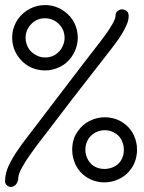

<svg xmlns="http://www.w3.org/2000/svg" viewBox="-34 -670 567 758"><path d="M144 -392Q125 -392 105.5 -397.5Q86 -403 69 -415Q42 -435 28 -462.5Q14 -490 14 -521Q14 -562 38 -596Q57 -622 85 -636Q113 -650 143 -650Q185 -650 219 -626Q246 -607 259.5 -579.5Q273 -552 273 -522Q273 -481 249 -446Q230 -419 202 -405.5Q174 -392 144 -392ZM9 68Q0 68 -7 61.5Q-14 55 -14 45Q-14 15 0 -15Q14 -45 33.5 -73.5Q53 -102 70 -124Q143 -219 215 -314Q287 -409 360 -503Q367 -512 382 -532.5Q397 -553 409.5 -574.5Q422 -596 422 -607Q422 -620 430 -626.5Q438 -633 448 -633Q458 -633 466 -626.5Q474 -620 474 -607Q474 -590 465.5 -571Q457 -552 446 -534Q435 -516 422.5 -499.5Q410 -483 400 -470Q327 -377 254.5 -283Q182 -189 110 -94Q101 -82 84 -58Q67 -34 53 -9Q39 16 38 33Q38 34 38 37Q38 40 37 42Q33 56 25 62Q17 68 9 68ZM144 -443Q183 -443 207 -476Q221 -498 221 -520Q221 -560 188 -584Q168 -598 144 -598Q105 -598 81 -565Q67 -545 67 -521Q67 -503 75 -486Q83 -469 99 -458Q120 -443 144 -443ZM378 50Q338 50 304 27Q278 9 264.5 -19.5Q251 -48 251 -79Q251 -99 256.5 -118Q262 -137 274 -153Q292 -179 320.5 -193Q349 -207 379 -207Q399 -207 418 -201.5Q437 -196 454 -184Q480 -166 493.5 -138Q507 -110 507 -79Q507 -60 501.5 -40.5Q496 -21 484 -4Q466 22 437.5 36Q409 50 378 50ZM378 -3Q397 -3 414.5 -11Q432 -19 442 -34Q455 -53 455 -78Q455 -97 447 -114.5Q439 -132 424 -142Q404 -156 380 -156Q361 -156 344 -147.5Q327 -139 316 -123Q303 -104 303 -79Q303 -61 311 -44Q319 -27 334 -16Q353 -3 378 -3Z"/></svg>

Font: Twinkle Star
Style: Regular
Weight: 400
Designer: Robert E. Leuschke
Foundry: Robert E. Leuschke
Version: Version 2.010; ttfautohint (v1.8.3)